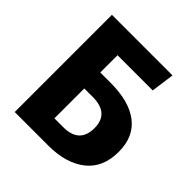

<svg xmlns="http://www.w3.org/2000/svg" viewBox="-186 -831 968 968"><g transform="rotate(45 298.0 -346.5)"><path d="M578 -229Q578 -116 504 -58Q430 0 306 0H65V-693H497L480 -569H229V-446H303Q435 -446 506.5 -391Q578 -336 578 -229ZM407 -227Q407 -332 289 -332H229V-119H292Q407 -119 407 -227Z"/></g></svg>

Font: FiraGOUPP
Style: Bold
Weight: 700
Designer: bBox Type
Foundry: bBox Type GmbH
Version: Version 1.001